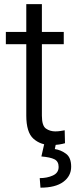

<svg xmlns="http://www.w3.org/2000/svg" viewBox="-20 -680 365 913"><path d="M283.2 -528.3V-469.7H179.2V-129.9Q179.2 -82 198.5 -68.6Q217.8 -55.2 242.7 -55.2Q255.4 -55.2 267.6 -57.1Q279.8 -59.1 287.6 -60.5L289.1 1Q278.3 4.4 261 7.1Q243.7 9.8 223.1 9.8Q172.9 9.8 138.9 -20.5Q105 -50.8 105 -130.4V-469.7H7.8V-528.3H105V-660.2H179.2V-528.3ZM191.4 0H246.6L240.7 28.8Q270 33.2 294.2 51.3Q318.4 69.3 318.4 112.8Q318.4 157.2 281 184.8Q243.7 212.4 172.4 212.4L168.9 167Q204.1 167 231.4 154.5Q258.8 142.1 258.8 113.8Q258.8 87.4 238.8 77.4Q218.8 67.4 176.8 64Z"/></svg>

Font: Vazirmatn RD FD Light
Style: Regular
Weight: 300
Designer: Saber Rastikerdar
Foundry: Saber Rastikerdar
Version: Version 33.003